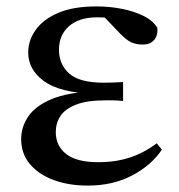

<svg xmlns="http://www.w3.org/2000/svg" viewBox="-20 -563 559 599"><path d="M254 16Q194 16 147 -1.5Q100 -19 73 -51.5Q46 -84 46 -129Q46 -167 68.5 -200Q91 -233 141.5 -254Q192 -275 275 -278V-270Q166 -274 117 -310Q68 -346 68 -399Q68 -437 91.5 -470Q115 -503 162 -523Q209 -543 281 -543Q322 -543 360 -535.5Q398 -528 427.5 -513.5Q457 -499 471 -476Q473 -452 460.5 -438Q448 -424 426 -424Q406 -424 390.5 -430.5Q375 -437 351 -462L291 -525H350L366 -502Q340 -505 321.5 -507Q303 -509 284 -509Q227 -509 195.5 -481.5Q164 -454 164 -408Q164 -362 196 -333.5Q228 -305 304 -305Q318 -305 331.5 -305.5Q345 -306 364 -307V-248Q342 -250 331 -250Q320 -250 311 -250Q251 -250 217 -236.5Q183 -223 168.5 -201Q154 -179 154 -151Q154 -108 186.5 -82.5Q219 -57 286 -57Q342 -57 386.5 -72Q431 -87 469 -116L485 -96Q452 -47 392 -15.5Q332 16 254 16Z"/></svg>

Font: Noto Serif TC SemiBold
Style: Regular
Weight: 600
Version: Version 2.002-H1;hotconv 1.1.0;makeotfexe 2.6.0